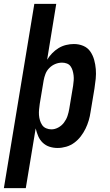

<svg xmlns="http://www.w3.org/2000/svg" viewBox="-49 -755 569 990"><path d="M-29 215 128 -735H241L194 -447Q205 -465 220 -480.5Q235 -496 253 -507Q271 -518 291.5 -523Q312 -528 332 -528Q358 -528 380.5 -518.5Q403 -509 416.5 -489.5Q430 -470 436.5 -446.5Q443 -423 445 -398.5Q447 -374 444.5 -348.5Q442 -323 438 -298L418 -178Q415 -156 408.5 -134Q402 -112 392 -91.5Q382 -71 367.5 -52Q353 -33 334 -19Q315 -5 292.5 1.5Q270 8 248 8Q226 8 206 1.5Q186 -5 171 -19.5Q156 -34 148 -53Q140 -72 135 -93L84 215ZM216 -88Q234 -88 251.5 -97.5Q269 -107 281 -123Q293 -139 299 -157Q305 -175 308 -193L328 -313Q330 -327 331 -340Q332 -353 330.5 -366Q329 -379 325.5 -391Q322 -403 315 -413Q308 -423 296 -427.5Q284 -432 271 -432Q253 -432 236 -425Q219 -418 205.5 -404.5Q192 -391 185.5 -374Q179 -357 176 -340L156 -220Q154 -205 152.5 -190.5Q151 -176 152 -162Q153 -148 157 -134.5Q161 -121 168.5 -110Q176 -99 189 -93.5Q202 -88 216 -88Z"/></svg>

Font: Iosevka Curly Slab
Style: Bold Italic
Weight: 700
Italic angle: -9°
Monospace: yes
Designer: Belleve Invis
Foundry: Belleve Invis
Version: Version 22.1.2; ttfautohint (v1.8.4)